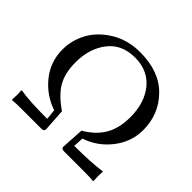

<svg xmlns="http://www.w3.org/2000/svg" viewBox="-159 -837 1019 1019"><g transform="rotate(45 350.0 -327.5)"><path d="M110.8 0Q74.7 0 50.8 2.9L48.8 0Q51.8 -43.9 48.8 -66.9L50.8 -70.8Q118.7 -58.6 252.9 -59.1L247.1 -117.2Q162.1 -146 106 -215.6Q49.8 -285.2 49.8 -377Q49.8 -445.8 83.5 -508.3Q117.2 -570.8 188 -614.5Q258.8 -658.2 353 -658.2Q496.1 -658.2 575.9 -576.7Q655.8 -495.1 655.8 -377Q655.8 -289.1 599.9 -217Q543.9 -145 459 -117.2L456.1 -59.1Q516.1 -59.1 566.7 -62Q617.2 -64.9 637.7 -67.9L658.2 -70.8L660.2 -66.9Q657.2 -43.9 660.2 0L658.2 2.9Q634.3 0 598.1 0H439.9Q418 0 418 -14.2L425.8 -143.1Q494.6 -183.1 526.9 -239.5Q559.1 -295.9 559.1 -377Q559.1 -484.9 504.2 -552Q449.2 -619.1 353 -619.1Q253.9 -619.1 200.4 -550Q147 -481 147 -377.9Q147 -295.9 178 -243.4Q209 -190.9 279.8 -143.1L288.1 -15.1Q288.1 0 266.1 0Z"/></g></svg>

Font: Biolilbert
Style: Regular
Weight: 400
Designer: Philipp H. Poll
Foundry: Philipp H. Poll
Version: Version 1.1.0